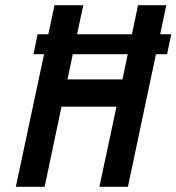

<svg xmlns="http://www.w3.org/2000/svg" viewBox="-20 -720 680 740"><path d="M109 -511H624L640 -588H125ZM452 -414H240L301 -700H190L41 0H152L217 -309H429L363 0H473L621 -700H512Z"/></svg>

Font: Advent Pro
Style: Italic
Weight: 400
Italic angle: -12°
Designer: VivaRado, Andreas Kalpakidis
Foundry: VivaRado, Andreas Kalpakidis
Version: Version 3.000